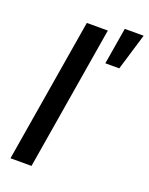

<svg xmlns="http://www.w3.org/2000/svg" viewBox="-143 -837 707 911"><g transform="rotate(20 210.5 -381.0)"><path d="M252.8 -727.3 132.1 0H25.9L146.7 -727.3ZM294.7 -577.4 325.6 -762.4H420.8L365.1 -577.4Z"/></g></svg>

Font: Inter P Medium
Style: Italic
Weight: 500
Italic angle: 9.39999°
Designer: Rasmus Andersson
Foundry: rsms
Version: Version 3.018;git-588b23468